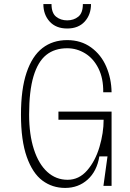

<svg xmlns="http://www.w3.org/2000/svg" viewBox="-20 -913 640 943"><path d="M489 -325H267V-365H528V0H488L508 -145H468Q456 -72 410.5 -31Q365 10 300 10Q237 10 188.5 -26Q140 -62 111.5 -142.5Q83 -223 83 -350Q83 -475 110.5 -556.5Q138 -638 188.5 -677Q239 -716 310 -716Q378 -716 427.5 -680Q477 -644 502 -585.5Q527 -527 528 -460H487Q488 -528 463.5 -577Q439 -626 398 -651Q357 -676 310 -676Q248 -676 207 -643Q166 -610 144.5 -538Q123 -466 123 -350Q123 -252 146.5 -179.5Q170 -107 212.5 -68.5Q255 -30 312 -30Q368 -30 408 -76Q448 -122 468.5 -191Q489 -260 489 -325ZM310 -813Q342 -813 364.5 -831Q387 -849 387 -893H427Q427 -841 396 -807Q365 -773 310 -773Q255 -773 224 -807Q193 -841 193 -893H233Q233 -849 255.5 -831Q278 -813 310 -813Z"/></svg>

Font: Fliege Mono Thin
Style: Regular
Weight: 100
Version: Version 0.020;Glyphs 3.3 (3306)